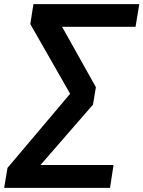

<svg xmlns="http://www.w3.org/2000/svg" viewBox="-38 -725 691 925"><path d="M-18 180 -2 84 320 -297 312 -252 108 -609 123 -705H633L615 -596H236L242 -630L424 -305L410 -221L124 108L128 70H509L492 180Z"/></svg>

Font: Nunito Sans 6pt
Style: Bold Italic
Weight: 700
Italic angle: -9°
Version: Version 3.101;gftools[0.9.27]